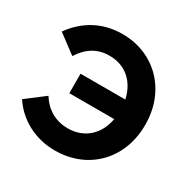

<svg xmlns="http://www.w3.org/2000/svg" viewBox="-162 -866 1023 1033"><g transform="rotate(30 350.0 -349.5)"><path d="M308 13C516 13 661 -139 661 -347V-352C661 -559 515 -712 312 -712H311C188 -712 88 -655 21 -560L136 -474C179 -542 236 -576 308 -576H311C410 -576 479 -512 500 -414H222V-293H501C483 -192 412 -125 309 -125H307C233 -125 171 -161 132 -225L18 -138C78 -46 184 13 307 13Z"/></g></svg>

Font: Fixel Display Bold
Style: Bold
Weight: 700
Designer: AlfaBravo + MacPaw
Foundry: Kyrylo Tkachov, Marchela Mozhyna, Serhii Makarenko, Maria Weinstein, Zakhar Kryvoshyya
Version: Version 1.211